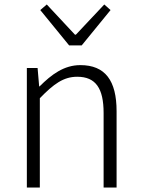

<svg xmlns="http://www.w3.org/2000/svg" viewBox="-20 -838 632 858"><path d="M100 0H158V-399C220 -463 264 -495 325 -495C408 -495 443 -443 443 -333V0H501V-341C501 -478 450 -547 339 -547C266 -547 210 -505 157 -452H155L148 -534H100ZM289 -635H345L474 -793L446 -818L319 -683H315L189 -818L160 -793Z"/></svg>

Font: GenYoGothic2 TW L
Style: Regular
Weight: 300
Version: Version 2.100;PS 2.1;hotconv 16.6.51;makeotf.lib2.5.65220 DE